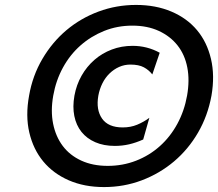

<svg xmlns="http://www.w3.org/2000/svg" viewBox="-20 -740 885 779"><path d="M98 -352Q112 -433 152 -501Q192 -569 249.5 -617.5Q307 -666 379.5 -693Q452 -720 532 -720Q612 -720 675.5 -693Q739 -666 779.5 -617.5Q820 -569 836 -501Q852 -433 838 -352Q823 -270 783.5 -202Q744 -134 686 -85Q628 -36 555.5 -8.5Q483 19 402 19Q322 19 259 -8.5Q196 -36 155.5 -85Q115 -134 99 -202Q83 -270 98 -352ZM196 -352Q185 -290 195.5 -238Q206 -186 234.5 -148Q263 -110 309.5 -88.5Q356 -67 417 -67Q478 -67 532 -88Q586 -109 628.5 -147Q671 -185 699.5 -237.5Q728 -290 739 -352Q750 -414 740 -466Q730 -518 700.5 -555.5Q671 -593 624.5 -614.5Q578 -636 517 -636Q456 -636 402.5 -614.5Q349 -593 306.5 -555.5Q264 -518 235.5 -466Q207 -414 196 -352ZM561 -174Q532 -161 504 -154.5Q476 -148 446 -148Q401 -148 366.5 -163Q332 -178 310.5 -205Q289 -232 281.5 -269.5Q274 -307 282 -352Q290 -396 311 -433Q332 -470 363 -497Q394 -524 433.5 -539Q473 -554 518 -554Q577 -554 628 -526L598 -438Q584 -456 563.5 -467Q543 -478 509 -478Q485 -478 463.5 -468.5Q442 -459 424.5 -442Q407 -425 395.5 -402Q384 -379 379 -352Q369 -295 394 -259Q419 -223 478 -223Q510 -223 536.5 -234Q563 -245 586 -262Z"/></svg>

Font: LT Museum
Style: Bold Italic
Weight: 700
Designer: Daniel Lyons
Foundry: LyonsType
Version: Version 1.011